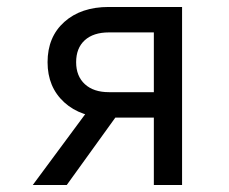

<svg xmlns="http://www.w3.org/2000/svg" viewBox="-20 -531 656 551"><path d="M421.5 0V-193.5H292.5Q212.5 -193.5 164.5 -237.2Q116.5 -281 116.5 -352.5Q116.5 -425 164.5 -468Q212.5 -511 292 -511H502.5V0ZM74 0 245 -231H338L171.5 0ZM292.5 -266.5H421.5V-438H292.5Q248 -438 223.2 -415.5Q198.5 -393 198.5 -352.5Q198.5 -312.5 223.5 -289.5Q248.5 -266.5 292.5 -266.5Z"/></svg>

Font: Overpass Mono
Style: Regular
Weight: 400
Designer: Delve Withrington, Dave Bailey
Foundry: Delve Fonts LLC
Version: Version 4.000